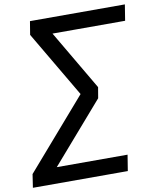

<svg xmlns="http://www.w3.org/2000/svg" viewBox="-121 -779 848 1032"><g transform="rotate(-10 303.0 -262.5)"><path d="M-26 180 -15 107 321 -280 329 -246 102 -632 114 -705H632L618 -618H211L207 -643L413 -292L403 -233L98 118V93H506L492 180Z"/></g></svg>

Font: Nunito Sans 12pt SemiBold
Style: Italic
Weight: 600
Italic angle: -9°
Designer: Vernon Adams
Foundry: Vernon Adams
Version: Version 3.101;gftools[0.9.27]